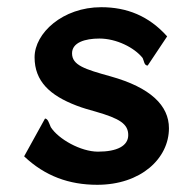

<svg xmlns="http://www.w3.org/2000/svg" viewBox="-20 -497 540 533"><path d="M444 -396C393 -453 332 -477 261 -477C154 -477 76 -405 76 -338C76 -271 119 -232 192 -204C210 -197 228 -192 246 -187C312 -168 336 -153 336 -122C336 -92 305 -76 252 -76C204 -76 142 -111 121 -144C115 -158 113 -167 105 -168L47 -63C105 -8 172 16 250 16C371 16 449 -57 449 -141C449 -204 398 -254 287 -285C215 -305 180 -316 180 -349C180 -379 216 -390 256 -390C303 -390 353 -365 376 -336C380 -328 380 -315 390 -315Z"/></svg>

Font: Inconsolata
Style: Bold
Weight: 700
Monospace: yes
Designer: Raph Levien, Kirill Tkachev(cyreal.org)
Foundry: Raph Levien, Kirill Tkachev(cyreal.org)
Version: Version 1.014